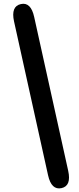

<svg xmlns="http://www.w3.org/2000/svg" viewBox="-20 -835 425 1039"><path d="M313 183Q258 195 240 113L56 -719Q38 -801 93 -813Q147 -825 165 -743L349 89Q367 171 313 183Z"/></svg>

Font: Resource Han Rounded KR Heavy
Style: Regular
Weight: 900
Designer: Cyano Hao (round all glyphs); Ryoko NISHIZUKA 西塚涼子 (kana, bopomofo & ideographs); Paul D. Hunt (Latin, Greek & Cyrillic)
Foundry: Cyano Hao
Version: 0.990